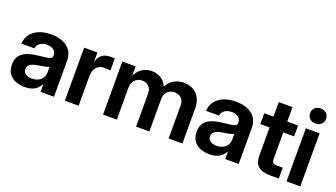

<svg xmlns="http://www.w3.org/2000/svg" viewBox="-64 -1239 3067 1753"><g transform="rotate(20 1470.0 -362.5)"><path d="M210.4 8.3Q158.7 8.3 118.7 -8.8Q78.6 -25.9 55.4 -60.3Q32.2 -94.7 32.2 -146Q32.2 -189.9 48.6 -218.8Q64.9 -247.6 93.3 -264.9Q121.6 -282.2 158 -291.3Q194.3 -300.3 234.4 -304.2Q282.2 -309.6 310.1 -313.7Q337.9 -317.9 350.1 -326.2Q362.3 -334.5 362.3 -351.6V-355Q362.3 -375.5 351.6 -391.4Q340.8 -407.2 320.8 -416Q300.8 -424.8 272.9 -424.8Q244.6 -424.8 223.4 -415.8Q202.1 -406.7 189.5 -390.9Q176.8 -375 174.8 -354H47.9Q51.3 -406.2 79.3 -444.8Q107.4 -483.4 157.5 -504.9Q207.5 -526.4 276.4 -526.4Q328.1 -526.4 368.7 -514.2Q409.2 -502 437.3 -479Q465.3 -456.1 479.7 -423.6Q494.1 -391.1 494.1 -350.6V0H363.3V-72.8H361.3Q348.6 -48.8 328.9 -30.5Q309.1 -12.2 280 -2Q251 8.3 210.4 8.3ZM245.6 -86.9Q282.7 -86.9 309.1 -100.6Q335.4 -114.3 349.1 -137.5Q362.8 -160.6 362.8 -189.5V-243.7Q356.9 -239.7 346.2 -236.6Q335.4 -233.4 321 -230.5Q306.6 -227.5 289.6 -224.6Q272.5 -221.7 254.4 -219.2Q229 -215.3 207.8 -207Q186.5 -198.7 174.1 -184.6Q161.6 -170.4 161.6 -148.4Q161.6 -129.4 171.9 -115.5Q182.1 -101.6 200.9 -94.2Q219.7 -86.9 245.6 -86.9Z M599.6 0V-515.6H728.5V-428.7H730Q744.1 -474.6 774.4 -497.3Q804.7 -520 855.5 -520Q867.7 -520 878.2 -519.5Q888.7 -519 896.5 -518.1V-402.3Q889.2 -403.3 872.1 -404.5Q855 -405.8 836.4 -405.8Q807.1 -405.8 783.7 -392.3Q760.3 -378.9 746.8 -352.3Q733.4 -325.7 733.4 -285.6V0Z M970.7 0V-515.6H1099.6V-401.4H1090.8Q1104.5 -443.4 1129.4 -471.2Q1154.3 -499 1186.8 -512.7Q1219.2 -526.4 1255.4 -526.4Q1314.5 -526.4 1357.9 -492.2Q1401.4 -458 1410.6 -401.4H1395Q1404.8 -439.5 1429.7 -467.5Q1454.6 -495.6 1490.5 -511Q1526.4 -526.4 1568.4 -526.4Q1617.7 -526.4 1657 -504.9Q1696.3 -483.4 1719 -442.1Q1741.7 -400.9 1741.7 -340.8V0H1607.9V-318.8Q1607.9 -367.7 1581.3 -391.1Q1554.7 -414.6 1516.6 -414.6Q1487.3 -414.6 1465.8 -401.9Q1444.3 -389.2 1432.6 -366.5Q1420.9 -343.8 1420.9 -313.5V0H1291.5V-323.7Q1291.5 -365.2 1266.4 -389.9Q1241.2 -414.6 1201.7 -414.6Q1175.3 -414.6 1153.1 -402.1Q1130.9 -389.6 1117.7 -365.5Q1104.5 -341.3 1104.5 -306.2V0Z M2004.9 8.3Q1953.1 8.3 1913.1 -8.8Q1873 -25.9 1849.9 -60.3Q1826.7 -94.7 1826.7 -146Q1826.7 -189.9 1843 -218.8Q1859.4 -247.6 1887.7 -264.9Q1916 -282.2 1952.4 -291.3Q1988.8 -300.3 2028.8 -304.2Q2076.7 -309.6 2104.5 -313.7Q2132.3 -317.9 2144.5 -326.2Q2156.7 -334.5 2156.7 -351.6V-355Q2156.7 -375.5 2146 -391.4Q2135.3 -407.2 2115.2 -416Q2095.2 -424.8 2067.4 -424.8Q2039.1 -424.8 2017.8 -415.8Q1996.6 -406.7 1983.9 -390.9Q1971.2 -375 1969.2 -354H1842.3Q1845.7 -406.2 1873.8 -444.8Q1901.9 -483.4 1951.9 -504.9Q2002 -526.4 2070.8 -526.4Q2122.6 -526.4 2163.1 -514.2Q2203.6 -502 2231.7 -479Q2259.8 -456.1 2274.2 -423.6Q2288.6 -391.1 2288.6 -350.6V0H2157.7V-72.8H2155.8Q2143.1 -48.8 2123.3 -30.5Q2103.5 -12.2 2074.5 -2Q2045.4 8.3 2004.9 8.3ZM2040 -86.9Q2077.1 -86.9 2103.5 -100.6Q2129.9 -114.3 2143.6 -137.5Q2157.2 -160.6 2157.2 -189.5V-243.7Q2151.4 -239.7 2140.6 -236.6Q2129.9 -233.4 2115.5 -230.5Q2101.1 -227.5 2084 -224.6Q2066.9 -221.7 2048.8 -219.2Q2023.4 -215.3 2002.2 -207Q1981 -198.7 1968.5 -184.6Q1956.1 -170.4 1956.1 -148.4Q1956.1 -129.4 1966.3 -115.5Q1976.6 -101.6 1995.4 -94.2Q2014.2 -86.9 2040 -86.9Z M2678.2 -515.6V-409.7H2349.6V-515.6ZM2439.5 -656.2H2572.8V-153.8Q2572.8 -127 2583.7 -116.5Q2594.7 -106 2624 -106Q2636.2 -106 2652.6 -106Q2668.9 -106 2678.2 -106V0Q2665.5 0 2643.3 0Q2621.1 0 2599.1 0Q2517.1 0 2478.3 -32.5Q2439.5 -64.9 2439.5 -133.3Z M2753.4 0V-515.6H2887.2V0ZM2819.8 -586.4Q2786.1 -586.4 2764.2 -607.4Q2742.2 -628.4 2742.2 -659.7Q2742.2 -691.4 2764.2 -712.2Q2786.1 -732.9 2819.8 -732.9Q2853.5 -732.9 2875.7 -712.2Q2897.9 -691.4 2897.9 -659.7Q2897.9 -628.4 2875.7 -607.4Q2853.5 -586.4 2819.8 -586.4Z"/></g></svg>

Font: Inter Cardless Display
Style: Bold
Weight: 700
Designer: Rasmus Andersson
Foundry: rsms
Version: Version 4.001;git-9221beed3